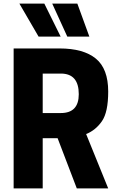

<svg xmlns="http://www.w3.org/2000/svg" viewBox="-20 -1050 663 1070"><path d="M583 0H408L301 -280H218V0H56V-780H312Q445 -780 514 -723.5Q583 -667 583 -540Q583 -425 548 -374.5Q513 -324 460 -303ZM319 -420Q419 -420 419 -525Q419 -640 319 -640H218V-420ZM107 -846ZM355 -846 271 -1030H411L478 -846ZM195 -846 88 -1030H227L318 -846Z"/></svg>

Font: Tanohe Sans
Style: Bold
Weight: 700
Designer: Village Type and Design LLC & Cristiano Sobral
Foundry: Cooper Hewitt Smithsonian Design Museum
Version: Version 1.00;September 29, 2021;FontCreator 13.0.0.2655 64-b